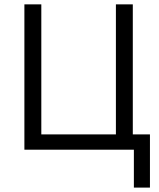

<svg xmlns="http://www.w3.org/2000/svg" viewBox="-20 -683 724 876"><path d="M585.9 -69.8H664.1V172.9H590.8V0H91.3V-663.1H168.5V-69.8H508.8V-663.1H585.9Z"/></svg>

Font: Bpm'online Open Sans
Style: Regular
Weight: 400
Foundry: Ascender Corporation
Version: Version 1.10